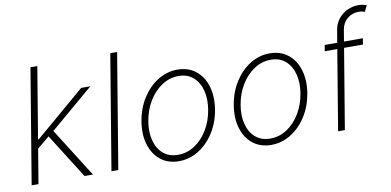

<svg xmlns="http://www.w3.org/2000/svg" viewBox="-72 -971 2444 1199"><g transform="rotate(-10 1150.0 -371.5)"><path d="M44.4 0 165.1 -727.3H208.5L133.5 -275.9H138.8L454.5 -545.5H512.8L236.9 -310.7L433.2 0H379.6L201.3 -282.7L123.9 -218.4L87.7 0Z M714.5 -727.3 593.8 0H550.4L671.2 -727.3Z M977.6 11.4Q909.4 11.4 862.4 -25.6Q815.3 -62.5 795.5 -127Q775.6 -191.4 789.1 -274.5Q802.6 -355.5 842.7 -418.5Q882.8 -481.5 940.7 -517.6Q998.6 -553.6 1064.6 -553.6Q1133.5 -553.6 1180.6 -516.5Q1227.6 -479.4 1247.5 -414.8Q1267.4 -350.1 1254.3 -267Q1240.8 -186.4 1200.6 -123.4Q1160.5 -60.4 1102.5 -24.5Q1044.4 11.4 977.6 11.4ZM978 -28.8Q1036.6 -28.8 1085.6 -61.4Q1134.6 -94.1 1167.8 -149.9Q1201 -205.6 1212 -274.5Q1223 -341.3 1208.8 -395.2Q1194.6 -449.2 1158 -481.2Q1121.4 -513.1 1065.3 -513.1Q1007.5 -513.1 958.3 -480.1Q909.1 -447.1 875.7 -391.3Q842.3 -335.6 831.3 -267Q820 -200.6 834.2 -146.5Q848.4 -92.3 885.1 -60.5Q921.9 -28.8 978 -28.8Z M1562.9 11.4Q1494.7 11.4 1447.6 -25.6Q1400.6 -62.5 1380.7 -127Q1360.8 -191.4 1374.3 -274.5Q1387.8 -355.5 1427.9 -418.5Q1468 -481.5 1525.9 -517.6Q1583.8 -553.6 1649.9 -553.6Q1718.8 -553.6 1765.8 -516.5Q1812.9 -479.4 1832.7 -414.8Q1852.6 -350.1 1839.5 -267Q1826 -186.4 1785.9 -123.4Q1745.7 -60.4 1687.7 -24.5Q1629.6 11.4 1562.9 11.4ZM1563.2 -28.8Q1621.8 -28.8 1670.8 -61.4Q1719.8 -94.1 1753 -149.9Q1786.2 -205.6 1797.2 -274.5Q1808.2 -341.3 1794 -395.2Q1779.8 -449.2 1743.3 -481.2Q1706.7 -513.1 1650.6 -513.1Q1592.7 -513.1 1543.5 -480.1Q1494.3 -447.1 1460.9 -391.3Q1427.6 -335.6 1416.5 -267Q1405.2 -200.6 1419.4 -146.5Q1433.6 -92.3 1470.3 -60.5Q1507.1 -28.8 1563.2 -28.8Z M2240.8 -545.5 2234.4 -506.7H2114.7L2030.5 0H1987.6L2071.7 -506.7H1992.2L1998.9 -545.5H2078.1L2091.3 -623.6Q2098 -664.8 2121.6 -693.9Q2145.2 -723 2178.6 -738.5Q2212 -753.9 2247.5 -753.9Q2266.3 -753.9 2278.9 -750.9Q2291.5 -747.9 2300.4 -744.3L2282 -706Q2274.1 -708.1 2265.3 -710.4Q2256.4 -712.7 2243.3 -712.7Q2202.4 -712.7 2171.3 -687.5Q2140.3 -662.3 2132.8 -616.8L2121.1 -545.5Z"/></g></svg>

Font: Inter UI Extra Light
Style: Italic
Weight: 200
Italic angle: -9.39999°
Designer: Rasmus Andersson
Foundry: rsms
Version: 3.2;8d6f07862